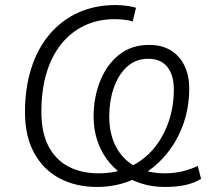

<svg xmlns="http://www.w3.org/2000/svg" viewBox="-20 -733 834 761"><path d="M364 8Q281 8 216.5 -26Q152 -60 115.5 -126.5Q79 -193 79 -288Q79 -384 104 -462.5Q129 -541 176.5 -597Q224 -653 290 -683Q356 -713 438 -713Q458 -713 482 -710Q506 -707 519 -702L506 -648Q491 -653 471 -655Q451 -657 435 -657Q368 -657 314.5 -631.5Q261 -606 222.5 -558Q184 -510 164 -442.5Q144 -375 144 -289Q144 -207 172.5 -153Q201 -99 252 -72.5Q303 -46 371 -46Q441 -46 496.5 -72.5Q552 -99 590 -145Q628 -191 648.5 -251Q669 -311 669 -378Q669 -436 643 -468Q617 -500 568 -500Q517 -500 482.5 -467.5Q448 -435 430.5 -383.5Q413 -332 413 -272Q413 -202 440 -151Q467 -100 516.5 -73Q566 -46 634 -46Q658 -46 680.5 -49.5Q703 -53 723.5 -59.5Q744 -66 764 -75L777 -24Q749 -7 714 0.5Q679 8 633 8Q584 8 541 -5.5Q498 -19 463 -43.5Q428 -68 403 -102.5Q378 -137 364.5 -179.5Q351 -222 351 -270Q351 -347 377 -412Q403 -477 452 -516Q501 -555 571 -555Q621 -555 656 -534Q691 -513 710.5 -474Q730 -435 730 -382Q730 -302 703 -231.5Q676 -161 626.5 -107Q577 -53 510 -22.5Q443 8 364 8Z"/></svg>

Font: Nunito Sans 12pt Light
Style: Italic
Weight: 300
Italic angle: -9°
Designer: Vernon Adams
Foundry: Vernon Adams
Version: Version 3.101;gftools[0.9.27]